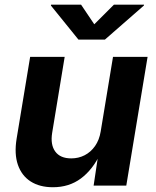

<svg xmlns="http://www.w3.org/2000/svg" viewBox="-20 -787 663 814"><path d="M204.4 6.8Q148.2 6.8 109.9 -17.7Q71.7 -42.3 55.8 -88.5Q40 -134.6 50.4 -198.7L107.8 -545.9H254.2L201.2 -224.2Q193 -173.6 214.3 -144.5Q235.5 -115.5 282 -115.5Q312.9 -115.5 339 -128.9Q365 -142.3 383 -167.9Q401 -193.5 406.9 -229.8L459.1 -545.9H605.7L515.4 0H376.9L397.3 -136.3H405.8Q373 -67.5 322.9 -30.3Q272.9 6.8 204.4 6.8ZM323.8 -767.1 379.7 -684 462.9 -767.1H590.7L590 -763.5L424.8 -619.1H312.6L195.8 -763.5L196.5 -767.1Z"/></svg>

Font: Adwaita Sans
Style: Italic
Weight: 400
Italic angle: -9.39999°
Designer: Rasmus Andersson
Foundry: rsms
Version: Version 4.001;git-9221beed3